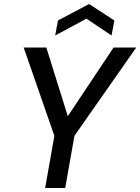

<svg xmlns="http://www.w3.org/2000/svg" viewBox="-20 -937 699 957"><path d="M205 0 251 -260 98 -700H211L320 -351L314 -352L546 -700H659L351 -260L305 0ZM255 -760 269 -835 424 -917 550 -835 536 -760 411 -844Z"/></svg>

Font: DM Sans 17pt Medium
Style: Italic
Weight: 500
Italic angle: -10°
Version: Version 4.004;gftools[0.9.30]